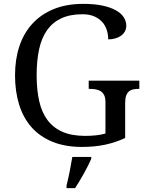

<svg xmlns="http://www.w3.org/2000/svg" viewBox="-20 -744 754 985"><path d="M400.9 9.8Q314 9.8 249.3 -16.6Q184.6 -43 141.8 -91.3Q99.1 -139.6 78.1 -207.5Q57.1 -275.4 57.1 -357.9Q57.1 -439 79.3 -506.3Q101.6 -573.7 145.8 -622.1Q189.9 -670.4 255.4 -697.3Q320.8 -724.1 407.2 -724.1Q462.9 -724.1 504.2 -715.6Q545.4 -707 573 -691.9Q600.6 -676.8 614.3 -656.2Q627.9 -635.7 627.9 -611.8Q627.9 -595.7 620.6 -582.8Q613.3 -569.8 600.8 -560.8Q588.4 -551.8 571.5 -546.9Q554.7 -542 535.2 -542Q535.2 -565.4 528.3 -588.4Q521.5 -611.3 505.9 -629.6Q490.2 -647.9 464.8 -659.4Q439.5 -670.9 402.8 -670.9Q339.4 -670.9 294.7 -650.1Q250 -629.4 221.7 -589.6Q193.4 -549.8 180.7 -491.5Q168 -433.1 168 -357.9Q168 -283.2 181.2 -225.1Q194.3 -167 224.1 -127.4Q253.9 -87.9 301.3 -67.4Q348.6 -46.9 417 -46.9Q445.8 -46.9 472.9 -49.8Q500 -52.7 521 -59.1V-220.2Q521 -242.2 514.4 -255.6Q507.8 -269 496.6 -276.1Q485.4 -283.2 470.5 -285.6Q455.6 -288.1 439 -288.1H435.1V-330.1H694.8V-288.1H690.9Q676.8 -288.1 664.1 -285.6Q651.4 -283.2 642.1 -275.6Q632.8 -268.1 627.4 -253.7Q622.1 -239.3 622.1 -215.8V-36.1Q571.8 -12.7 518.6 -1.5Q465.3 9.8 400.9 9.8ZM321.3 208Q329.6 174.8 337.4 136Q345.2 97.2 351.1 61H448.2V70.8Q441.4 86.4 431.6 106Q421.9 125.5 410.4 146Q398.9 166.5 387.2 186Q375.5 205.6 365.2 221.2H321.3Z"/></svg>

Font: Noto Serif
Style: Regular
Weight: 400
Designer: Monotype Design team
Foundry: Monotype Imaging Inc.
Version: Version 1.02